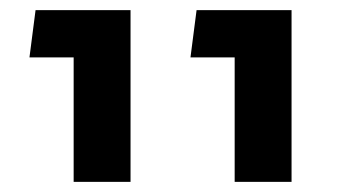

<svg xmlns="http://www.w3.org/2000/svg" viewBox="-20 -617 674 378"><path d="M442 -259V-597H554V-259ZM355 -504 367 -597H506V-504ZM125 -259V-597H237V-259ZM38 -504 50 -597H189V-504Z"/></svg>

Font: Noto Sans Hebrew Thin Medium
Style: Regular
Weight: 500
Version: Version 3.001